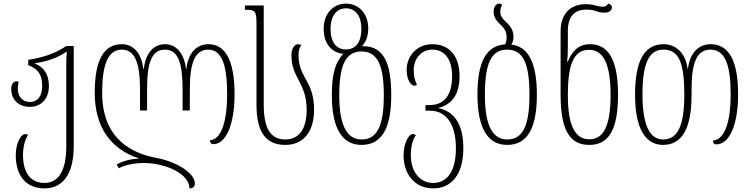

<svg xmlns="http://www.w3.org/2000/svg" viewBox="-20 -790 4141 1060"><path d="M226 250C322 250 387 177 387 18V-536H346C288 -496 217 -472 136 -460V-430C188 -412 213 -379 213 -316C213 -255 185 -227 145 -227C106 -227 78 -255 78 -303C78 -315 80 -326 83 -338C79 -340 75 -341 71 -341C54 -341 42 -325 42 -299C42 -237 85 -200 145 -200C198 -200 250 -235 250 -316C250 -376 224 -419 173 -439V-441C239 -450 299 -471 346 -504H349C347 -483 346 -462 346 -441V19C346 157 299 220 226 220C144 220 107 157 107 66C107 22 117 -19 135 -44C130 -47 126 -50 119 -50C92 -50 67 9 67 66C67 177 121 250 226 250Z M1131 -546C1073 -546 1020 -507 1009 -410H1007C995 -507 944 -546 891 -546C836 -546 785 -507 774 -410H771C760 -507 708 -546 653 -546C554 -546 503 -461 503 -277C503 -96 585 31 745 84V86C697 88 654 100 624 119L636 139C667 122 717 110 774 110C897 110 1026 171 1026 250C1045 250 1056 240 1056 223C1056 166 955 102 840 81C712 57 544 -21 544 -277C544 -434 576 -516 653 -516C726 -516 753 -439 753 -297V-180H792V-297C792 -439 815 -516 891 -516C965 -516 988 -439 988 -297V-180H1028V-297C1028 -439 1054 -516 1130 -516C1203 -516 1234 -434 1234 -270C1234 -126 1204 -19 1139 -16C1139 -5 1144 6 1158 6C1225 6 1275 -98 1275 -270C1275 -460 1222 -546 1131 -546Z M1555 10C1657 10 1714 -65 1714 -184C1714 -275 1686 -321 1661 -366C1643 -399 1628 -433 1628 -489C1628 -511 1635 -530 1643 -540C1639 -544 1634 -546 1627 -546C1605 -546 1589 -522 1589 -486C1589 -423 1609 -385 1629 -347C1650 -306 1673 -263 1673 -183C1673 -84 1635 -20 1555 -20C1472 -20 1436 -83 1436 -215V-760H1332V-736H1334C1386 -736 1396 -732 1396 -662V-214C1396 -65 1444 10 1555 10Z M1976 10C2083 10 2140 -74 2140 -264C2140 -435 2102 -530 1993 -535C1990 -535 1983 -535 1980 -535L1979 -536C1999 -557 2013 -588 2013 -633C2013 -719 1957 -770 1890 -770C1823 -770 1767 -719 1767 -631C1767 -541 1818 -499 1873 -493L1874 -491C1834 -448 1812 -389 1812 -264C1812 -77 1872 10 1976 10ZM1890 -517C1841 -517 1805 -551 1805 -631C1805 -707 1841 -744 1890 -744C1939 -744 1975 -707 1975 -631C1975 -551 1939 -517 1890 -517ZM1977 -20C1891 -20 1853 -105 1853 -264C1853 -423 1885 -506 1976 -506C2067 -506 2099 -423 2099 -264C2099 -106 2067 -20 1977 -20Z M2372 250C2470 250 2538 177 2538 28C2538 -114 2480 -176 2402 -193V-195C2480 -214 2517 -275 2517 -370C2517 -487 2455 -546 2367 -546C2275 -546 2225 -473 2225 -405C2225 -348 2250 -317 2266 -317C2272 -317 2277 -318 2282 -321C2267 -353 2264 -377 2264 -403C2264 -464 2304 -516 2367 -516C2432 -516 2476 -466 2476 -370C2476 -264 2432 -210 2352 -210H2329V-179H2353C2440 -179 2497 -110 2497 29C2497 157 2447 220 2372 220C2297 220 2248 157 2248 66C2248 22 2258 -19 2276 -44C2271 -47 2267 -50 2260 -50C2233 -50 2208 9 2208 66C2208 177 2274 250 2372 250Z M2803 -544C2811 -557 2815 -571 2815 -586C2815 -630 2790 -654 2769 -673C2754 -687 2742 -703 2742 -724C2742 -738 2746 -753 2752 -763C2748 -768 2742 -770 2735 -770C2717 -770 2705 -748 2705 -726C2705 -693 2724 -672 2743 -654C2760 -638 2777 -619 2777 -586C2777 -571 2775 -557 2769 -545C2664 -538 2616 -448 2616 -267C2616 -77 2676 10 2780 10C2887 10 2944 -74 2944 -267C2944 -441 2898 -533 2803 -544ZM2781 -20C2695 -20 2657 -105 2657 -267C2657 -434 2689 -516 2780 -516C2871 -516 2903 -434 2903 -267C2903 -106 2871 -20 2781 -20Z M3233 10C3335 10 3392 -63 3392 -267C3392 -475 3330 -546 3237 -546C3174 -546 3138 -507 3115 -450H3111C3115 -481 3115 -515 3115 -547V-620C3115 -706 3159 -737 3216 -737C3240 -737 3255 -734 3272 -728C3286 -723 3299 -720 3316 -720C3343 -720 3358 -732 3358 -749C3358 -763 3346 -769 3337 -770C3333 -761 3325 -753 3308 -753C3296 -753 3280 -756 3265 -760C3251 -765 3232 -767 3214 -767C3137 -767 3075 -722 3075 -617V-265C3075 -63 3131 10 3233 10ZM3234 -21C3155 -21 3115 -96 3115 -265C3115 -427 3144 -515 3232 -515C3307 -515 3351 -445 3351 -265C3351 -93 3311 -21 3234 -21Z M3640 10C3742 10 3798 -74 3798 -267V-297C3798 -439 3825 -516 3902 -516C3982 -516 4014 -434 4014 -270C4014 -125 3984 -19 3916 -14C3916 -3 3920 7 3935 7C4005 7 4055 -97 4055 -270C4055 -460 4001 -546 3903 -546C3844 -546 3790 -507 3778 -410H3776C3764 -506 3704 -546 3643 -546C3537 -546 3486 -453 3486 -267C3486 -76 3546 10 3640 10ZM3641 -20C3565 -20 3527 -105 3527 -267C3527 -433 3559 -516 3643 -516C3728 -516 3758 -444 3758 -267C3758 -106 3726 -20 3641 -20Z"/></svg>

Font: Noto Serif Georgian ExtraCondensed ExtraLight
Style: Regular
Weight: 200
Width: 2
Designer: Monotype Design Team, Akaki Razmadze
Foundry: Google LLC
Version: Version 2.003